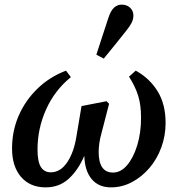

<svg xmlns="http://www.w3.org/2000/svg" viewBox="-20 -795 763 829"><path d="M177 14Q110 14 71 -31Q32 -76 32 -154Q32 -229 60.5 -295Q89 -361 141.5 -412Q194 -463 265 -490L286 -462Q216 -405 179 -322.5Q142 -240 142 -149Q142 -97 156.5 -74Q171 -51 199 -51Q241 -51 270 -94Q299 -137 310 -206L332 -337L440 -358L451 -347L419 -223Q412 -199 409 -177.5Q406 -156 406 -139Q406 -50 468 -50Q502 -50 529 -82Q556 -114 572.5 -167.5Q589 -221 589 -287Q589 -342 576.5 -382Q564 -422 537 -464L566 -490Q626 -457 660.5 -401Q695 -345 695 -264Q695 -209 676.5 -158.5Q658 -108 625 -69.5Q592 -31 549.5 -8.5Q507 14 459 14Q406 14 376 -21.5Q346 -57 344 -122Q317 -60 276.5 -23Q236 14 177 14ZM396 -559Q422 -639 448 -718Q459 -751 473.5 -763Q488 -775 505 -775Q528 -775 542 -761.5Q556 -748 556 -728Q556 -712 548.5 -697Q541 -682 524 -661Q500 -631 476.5 -601.5Q453 -572 428 -542Z"/></svg>

Font: Source Serif 4 Semibold
Style: Italic
Weight: 600
Italic angle: -12°
Designer: Frank Grießhammer
Foundry: Adobe
Version: Version 4.005;hotconv 1.1.0;makeotfexe 2.6.0